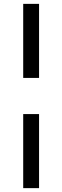

<svg xmlns="http://www.w3.org/2000/svg" viewBox="-20 -760 322 993"><path d="M100 -740H182V-357H100ZM100 -170H182V213H100Z"/></svg>

Font: Inria Sans
Style: Regular
Weight: 400
Designer: Black Foundry Team
Foundry: Black Foundry
Version: Version 1.2; ttfautohint (v1.8.3)